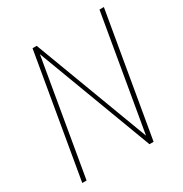

<svg xmlns="http://www.w3.org/2000/svg" viewBox="-166 -837 918 964"><g transform="rotate(-30 293.5 -355.5)"><path d="M448.2 0H424.3L173.8 -666.5L59.6 0H34.7L156.7 -710.9H180.7L430.7 -45.9L544.9 -710.9H570.3Z"/></g></svg>

Font: Roboto Mono Thin
Style: Italic
Weight: 250
Designer: Google
Version: Version 2.000985; 2015; ttfautohint (v1.3)